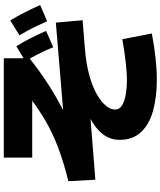

<svg xmlns="http://www.w3.org/2000/svg" viewBox="65 -874 869 1040"><g transform="rotate(-90 500.0 -353.5)"><path d="M47 -272 39 -418Q123 -439 193.5 -463.5Q264 -488 329.5 -522Q395 -556 463 -605.5Q531 -655 610 -726L603 -614H167V-768H705V-629Q631 -570 556.5 -522.5Q482 -475 404.5 -437Q327 -399 245 -370.5Q163 -342 72 -323V-416Q200 -428 343 -440Q486 -452 628 -463.5Q770 -475 898 -486L911 -341Q698 -324 482.5 -306.5Q267 -289 47 -272ZM589 61Q494 61 420.5 40.5Q347 20 305 -24.5Q263 -69 263 -140Q263 -196 299.5 -238.5Q336 -281 401.5 -310.5Q467 -340 556 -358.5Q645 -377 748 -386L761 -329Q675 -322 612 -304.5Q549 -287 508 -263Q467 -239 447 -214Q427 -189 427 -165Q427 -141 450.5 -127Q474 -113 510.5 -107Q547 -101 585 -101Q628 -101 684 -107.5Q740 -114 808 -126L839 34Q697 61 589 61ZM765 -500Q744 -550 726 -585Q708 -620 689 -651L770 -700Q795 -660 815.5 -619Q836 -578 853 -539ZM905 -533Q884 -582 866 -617Q848 -652 829 -683L910 -733Q934 -693 955 -651.5Q976 -610 993 -571Z"/></g></svg>

Font: Murecho Thin ExtraBold
Style: Regular
Weight: 800
Version: Version 1.010